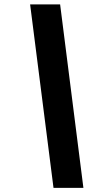

<svg xmlns="http://www.w3.org/2000/svg" viewBox="-20 -802 500 899"><path d="M121 -781.5H261.5L370.5 77.5H230.5Z"/></svg>

Font: Epilogue ExtraBold
Style: Italic
Weight: 800
Italic angle: -12°
Designer: Tyler Finck
Foundry: Etcetera Type Co
Version: Version 2.111; ttfautohint (v1.8.3)